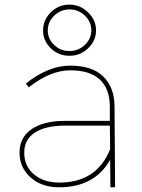

<svg xmlns="http://www.w3.org/2000/svg" viewBox="-20 -796 602 816"><path d="M231.9 -20Q391.1 -20 448.2 -162.1L446.8 -262.2H254.9Q172.9 -261.7 127.9 -232.4Q83 -203.1 83 -147Q83 -90.8 123.5 -55.7Q164.1 -20.5 231.9 -20ZM231 0Q156.7 0 109.9 -42Q63 -84 63 -147.9Q63 -211.9 114.3 -247.1Q165.5 -282.2 254.9 -282.2H446.8V-345.2Q445.8 -418.9 404.3 -458Q362.3 -497.1 278.3 -497.1Q194.3 -497.1 102.1 -424.8L89.8 -440.9Q185.5 -517.1 278.3 -517.1Q371.1 -517.1 418.5 -471.2Q465.8 -425.3 466.8 -345.2L469.2 0H449.2L448.2 -117.2Q382.3 0 231 0ZM275.4 -755.9Q237.8 -755.9 210.4 -729.5Q183.1 -703.1 183.1 -667Q183.1 -630.9 210 -605Q236.8 -579.1 274.9 -579.1Q313 -579.1 340.3 -605Q367.7 -630.9 368.2 -667Q368.2 -703.1 340.8 -729.5Q313.5 -755.9 275.4 -755.9ZM274.9 -559.1Q229 -558.6 195.8 -590.8Q162.6 -623 163.1 -667Q163.1 -710.9 195.8 -743.7Q229 -776.4 274.9 -776.4Q320.8 -776.4 354.5 -743.2Q388.2 -710.9 388.2 -667Q388.2 -623 354.5 -590.8Q320.8 -558.6 274.9 -559.1Z"/></svg>

Font: Montserrat-Hairline
Style: Regular
Weight: 250
Designer: Julieta Ulanovsky
Foundry: Julieta Ulanovsky
Version: Version 1.000;PS 002.000;hotconv 1.0.70;makeotf.lib2.5.58329